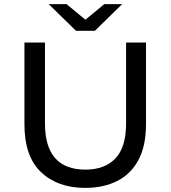

<svg xmlns="http://www.w3.org/2000/svg" viewBox="-20 -907 831 935"><path d="M395 8Q261 8 180 -68.5Q99 -145 99 -302V-700H199V-306Q199 -81 396 -81Q490 -81 542 -135.5Q594 -190 594 -306V-700H691V-302Q691 -196 654 -127.5Q617 -59 550.5 -25.5Q484 8 395 8ZM442 -757H350L217 -887H304L396 -811L488 -887H575Z"/></svg>

Font: Argentum Novus
Style: Regular
Weight: 400
Designer: Julieta Ulanovsky
Foundry: Julieta Ulanovsky
Version: Version 7.20;July 27, 2021;FontCreator 13.0.0.2683 64-bit